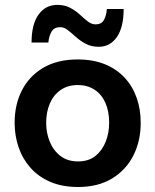

<svg xmlns="http://www.w3.org/2000/svg" viewBox="-20 -755 638 788"><path d="M301 12.5Q235 12.5 186 -8.8Q137 -30 104.5 -67Q72 -104 56 -151.5Q40 -199 40 -251Q40 -325.5 70 -384.2Q100 -443 157.8 -477Q215.5 -511 298.5 -511Q362.5 -511 410.8 -491.2Q459 -471.5 491.8 -436Q524.5 -400.5 541 -353.2Q557.5 -306 557.5 -251Q557.5 -176 527.2 -116.5Q497 -57 439.5 -22.2Q382 12.5 301 12.5ZM300.5 -92.5Q343.5 -92.5 371.8 -115.2Q400 -138 414 -174Q428 -210 428 -251Q428 -299 412.2 -333.8Q396.5 -368.5 367.5 -387.2Q338.5 -406 300 -406Q257.5 -406 228.2 -385.2Q199 -364.5 184.2 -329.5Q169.5 -294.5 169.5 -251Q169.5 -210 184 -174Q198.5 -138 227.8 -115.2Q257 -92.5 300.5 -92.5ZM385.5 -563Q355 -563 332 -575.2Q309 -587.5 291.2 -603.5Q273.5 -619.5 258.2 -631.5Q243 -643.5 227.5 -643.5Q202.5 -643.5 191.8 -625.5Q181 -607.5 178.5 -580.5H109.5Q109.5 -655.5 138.2 -695.2Q167 -735 215.5 -735Q245.5 -735 268 -723Q290.5 -711 307.8 -695Q325 -679 340.5 -667Q356 -655 372 -655Q396.5 -655 406.5 -673Q416.5 -691 418.5 -718H487.5Q487.5 -643.5 459.8 -603.2Q432 -563 385.5 -563Z"/></svg>

Font: Commissioner Thin SemiBold
Style: Regular
Weight: 600
Version: Version 1.000